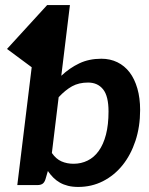

<svg xmlns="http://www.w3.org/2000/svg" viewBox="-20 -721 579 748"><path d="M47.4 0 103.5 -459 7.3 -530.3 163.6 -701.2H252.4L218.8 -425.8Q251 -456.1 288.8 -474.1Q326.7 -492.2 375 -492.2Q409.2 -492.2 437.3 -478.5Q465.3 -464.8 484.9 -439.2Q504.4 -413.6 515.1 -376.5Q525.9 -339.4 525.9 -292.5Q525.9 -227.5 507.8 -172.6Q489.7 -117.7 457.5 -77.6Q425.3 -37.6 381.1 -15.1Q336.9 7.3 284.7 7.3Q262.7 7.3 245.1 2.9Q227.5 -1.5 213.4 -9.5Q199.2 -17.6 187.7 -29.1Q176.3 -40.5 166.5 -54.7L157.2 -22.9Q153.3 -10.3 145.8 -5.1Q138.2 0 126 0ZM323.2 -399.4Q287.1 -399.4 260.7 -384.8Q234.4 -370.1 208.5 -342.3L182.1 -125Q198.2 -101.6 219.5 -92.3Q240.7 -83 266.6 -83Q296.4 -83 321.5 -95.5Q346.7 -107.9 364.7 -133.1Q382.8 -158.2 392.8 -196.5Q402.8 -234.9 402.8 -286.6Q402.8 -346.7 381.6 -373Q360.4 -399.4 323.2 -399.4Z"/></svg>

Font: Carlito
Style: Bold Italic
Weight: 700
Italic angle: -7°
Designer: Lukasz Dziedzic
Foundry: tyPoland Lukasz Dziedzic
Version: Version 1.104